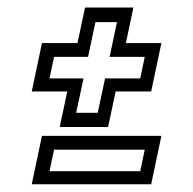

<svg xmlns="http://www.w3.org/2000/svg" viewBox="-20 -605 510 508"><path d="M138 -269 158 -363H64L91 -491H185L205 -585H333L313 -491H407L380 -363H286L266 -269ZM181.5 -306.5H238.5L258 -397.5H351L363 -454.5H270L289.5 -546.5H232.5L213 -454.5H123L111 -397.5H201ZM64 -117.5 91 -245.5H407L380 -117.5ZM111 -152H351L363 -209H123Z"/></svg>

Font: Tourney Condensed Regular
Style: Italic
Weight: 400
Width: 3
Italic angle: -12°
Designer: Tyler Finck
Foundry: Etcetera Type Co
Version: Version 1.010; ttfautohint (v1.8.3)